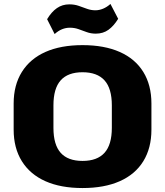

<svg xmlns="http://www.w3.org/2000/svg" viewBox="-20 -939 834 970"><path d="M397 11Q287 11 209.5 -23.5Q132 -58 90.5 -124.5Q49 -191 49 -284V-416Q49 -509 90.5 -575.5Q132 -642 209.5 -676.5Q287 -711 397 -711Q507 -711 585 -676.5Q663 -642 704 -575.5Q745 -509 745 -416V-284Q745 -191 704 -124.5Q663 -58 585 -23.5Q507 11 397 11ZM397 -126Q471 -126 508 -167Q545 -208 545 -293V-407Q545 -492 508 -533Q471 -574 397 -574Q323 -574 286.5 -533Q250 -492 250 -407V-293Q250 -208 286.5 -167Q323 -126 397 -126ZM218 -842Q240 -879 267.5 -898Q295 -917 330 -917Q356 -917 377.5 -909.5Q399 -902 419.5 -894.5Q440 -887 462 -887Q481 -887 500.5 -895Q520 -903 538 -919L577 -844Q555 -808 528 -788.5Q501 -769 464 -769Q439 -769 417.5 -777Q396 -785 376 -792Q356 -799 333 -799Q313 -799 294 -791.5Q275 -784 256 -767Z"/></svg>

Font: Pathway Extreme 28pt ExtraBold
Style: Regular
Weight: 800
Designer: Eduardo Rodriguez Tunni
Foundry: Eduardo Rodriguez Tunni
Version: Version 1.001;gftools[0.9.26]